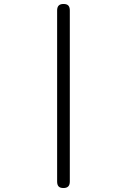

<svg xmlns="http://www.w3.org/2000/svg" viewBox="-20 -824 640 968"><path d="M268 91V-771Q268 -788 276 -796Q284 -804 300 -804Q317 -804 324.5 -796Q332 -788 332 -771V91Q332 108 324 116Q316 124 300 124Q283 124 275.5 116Q268 108 268 91Z"/></svg>

Font: Maple Mono NL ExtraLight
Style: Regular
Weight: 275
Monospace: yes
Designer: subframe7536
Version: Version 7.000